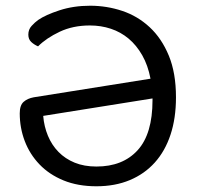

<svg xmlns="http://www.w3.org/2000/svg" viewBox="-20 -636 690 671"><path d="M49 -240Q49 -268 62.5 -280Q76 -292 98 -296L506 -361Q497 -408 477 -443Q457 -478 429.5 -501Q402 -524 367.5 -535.5Q333 -547 294 -547Q235 -547 188.5 -525Q142 -503 113 -474Q99 -480 89 -489.5Q79 -499 79 -515Q79 -533 90.5 -545.5Q102 -558 113 -566Q139 -584 188 -600Q237 -616 295 -616Q353 -616 407 -598Q461 -580 503 -541Q545 -502 570 -441.5Q595 -381 595 -296Q595 -223 576 -165.5Q557 -108 521 -68Q485 -28 433.5 -6.5Q382 15 317 15Q252 15 202 -5.5Q152 -26 118 -61.5Q84 -97 66.5 -143Q49 -189 49 -240ZM317 -54Q409 -54 461 -111Q513 -168 513 -286V-292L131 -231Q134 -194 147.5 -161.5Q161 -129 184.5 -105Q208 -81 241 -67.5Q274 -54 317 -54Z"/></svg>

Font: Baloo Chettan 2
Style: Regular
Weight: 400
Designer: Maithili Shingre, Unnati Kotecha and Ek Type
Foundry: Ek Type
Version: Version 1.640;hotconv 1.0.111;makeotfexe 2.5.65597; ttfautoh